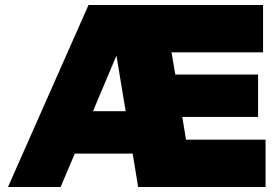

<svg xmlns="http://www.w3.org/2000/svg" viewBox="-20 -750 1118 770"><path d="M1035 -730V-540H668L683 -451H1015V-281H711L726 -190H1045V0H534L512 -134H280L223 0H12L335 -730ZM353 -304H484L447 -527Z"/></svg>

Font: Nacelle Black
Style: Regular
Weight: 900
Designer: Sora Sagano
Foundry: Sora Sagano
Version: Version 1.000;FEAKit 1.0